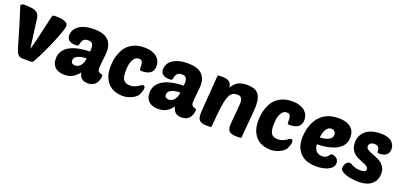

<svg xmlns="http://www.w3.org/2000/svg" viewBox="7 -1306 4300 2062"><g transform="rotate(20 2157.0 -275.0)"><path d="M270 -127Q282 -169 292.5 -210Q303 -251 313.5 -297.5Q324 -344 336.5 -399.5Q349 -455 366 -526Q369 -540 375 -544.5Q381 -549 401 -549Q416 -549 441 -548Q466 -547 490 -541Q514 -535 531.5 -523Q549 -511 549 -490Q549 -473 537 -435Q525 -397 506 -348.5Q487 -300 463.5 -247Q440 -194 418 -147Q396 -100 377 -64.5Q358 -29 349 -15Q341 -4 335 -2Q329 0 315 0H226Q205 0 191.5 -7.5Q178 -15 169 -27Q160 -39 154 -54.5Q148 -70 143 -87Q114 -187 92.5 -258.5Q71 -330 56 -378Q41 -426 32 -454.5Q23 -483 18 -498.5Q13 -514 11 -519.5Q9 -525 9 -527Q10 -534 19 -542Q28 -550 42 -550Q88 -550 120.5 -546.5Q153 -543 174.5 -534Q196 -525 207.5 -509Q219 -493 224 -467Q225 -460 228 -439Q231 -418 234.5 -388.5Q238 -359 243 -323.5Q248 -288 252.5 -252.5Q257 -217 261.5 -184Q266 -151 270 -127Z M562 -123Q562 -213 643 -264Q724 -315 882 -319Q883 -330 883.5 -337.5Q884 -345 884 -356Q884 -388 872 -407Q860 -426 822 -426Q801 -426 788 -420Q775 -414 767 -403.5Q759 -393 754 -378Q749 -363 745 -345Q743 -336 736 -333.5Q729 -331 714 -331Q612 -331 612 -408Q612 -439 626.5 -467Q641 -495 669.5 -515.5Q698 -536 741 -548Q784 -560 841 -560Q952 -560 1002 -514Q1052 -468 1052 -384Q1052 -373 1049.5 -344.5Q1047 -316 1043.5 -284.5Q1040 -253 1037.5 -225Q1035 -197 1035 -186Q1035 -161 1044 -150.5Q1053 -140 1064.5 -136Q1076 -132 1085 -130Q1094 -128 1094 -120Q1094 -98 1088 -75Q1082 -52 1068.5 -33Q1055 -14 1031.5 -2Q1008 10 974 10Q926 10 902 -13Q878 -36 870 -77Q846 -42 807.5 -16Q769 10 707 10Q677 10 650.5 3Q624 -4 604.5 -20Q585 -36 573.5 -61.5Q562 -87 562 -123ZM873 -237Q847 -237 822 -233Q797 -229 777.5 -220.5Q758 -212 746 -198Q734 -184 734 -164Q734 -141 748.5 -132Q763 -123 780 -123Q796 -123 812 -130Q828 -137 840.5 -151.5Q853 -166 862 -187Q871 -208 873 -237Z M1407 -123Q1436 -123 1457.5 -131Q1479 -139 1495 -149Q1511 -159 1522 -167Q1533 -175 1542 -175Q1565 -175 1565 -145Q1565 -138 1562 -125.5Q1559 -113 1554 -99.5Q1549 -86 1543.5 -74Q1538 -62 1533 -56Q1528 -51 1515.5 -40Q1503 -29 1482 -18Q1461 -7 1433 1.5Q1405 10 1371 10Q1333 10 1292.5 -1.5Q1252 -13 1219 -41.5Q1186 -70 1164.5 -118.5Q1143 -167 1143 -240Q1143 -266 1146.5 -299.5Q1150 -333 1161 -368.5Q1172 -404 1190.5 -438.5Q1209 -473 1240 -500Q1271 -527 1314.5 -543.5Q1358 -560 1418 -560Q1467 -560 1502.5 -548.5Q1538 -537 1561 -517.5Q1584 -498 1595.5 -472Q1607 -446 1607 -416Q1607 -362 1573 -336.5Q1539 -311 1477 -311Q1462 -311 1456.5 -313.5Q1451 -316 1451 -325Q1451 -349 1450 -368Q1449 -387 1444.5 -400Q1440 -413 1431 -420Q1422 -427 1405 -427Q1374 -427 1355.5 -407Q1337 -387 1327.5 -358.5Q1318 -330 1315.5 -300Q1313 -270 1313 -250Q1313 -179 1335.5 -151Q1358 -123 1407 -123Z M1633 -123Q1633 -213 1714 -264Q1795 -315 1953 -319Q1954 -330 1954.5 -337.5Q1955 -345 1955 -356Q1955 -388 1943 -407Q1931 -426 1893 -426Q1872 -426 1859 -420Q1846 -414 1838 -403.5Q1830 -393 1825 -378Q1820 -363 1816 -345Q1814 -336 1807 -333.5Q1800 -331 1785 -331Q1683 -331 1683 -408Q1683 -439 1697.5 -467Q1712 -495 1740.5 -515.5Q1769 -536 1812 -548Q1855 -560 1912 -560Q2023 -560 2073 -514Q2123 -468 2123 -384Q2123 -373 2120.5 -344.5Q2118 -316 2114.5 -284.5Q2111 -253 2108.5 -225Q2106 -197 2106 -186Q2106 -161 2115 -150.5Q2124 -140 2135.5 -136Q2147 -132 2156 -130Q2165 -128 2165 -120Q2165 -98 2159 -75Q2153 -52 2139.5 -33Q2126 -14 2102.5 -2Q2079 10 2045 10Q1997 10 1973 -13Q1949 -36 1941 -77Q1917 -42 1878.5 -16Q1840 10 1778 10Q1748 10 1721.5 3Q1695 -4 1675.5 -20Q1656 -36 1644.5 -61.5Q1633 -87 1633 -123ZM1944 -237Q1918 -237 1893 -233Q1868 -229 1848.5 -220.5Q1829 -212 1817 -198Q1805 -184 1805 -164Q1805 -141 1819.5 -132Q1834 -123 1851 -123Q1867 -123 1883 -130Q1899 -137 1911.5 -151.5Q1924 -166 1933 -187Q1942 -208 1944 -237Z M2567 -88Q2567 -110 2570.5 -145.5Q2574 -181 2577.5 -220.5Q2581 -260 2584.5 -297Q2588 -334 2588 -359Q2588 -385 2575.5 -405.5Q2563 -426 2527 -426Q2492 -426 2469 -409Q2446 -392 2430.5 -347Q2415 -302 2405 -223Q2395 -144 2386 -20Q2385 -8 2381 -4Q2377 0 2364 0H2328Q2297 0 2277.5 -6.5Q2258 -13 2246.5 -25Q2235 -37 2230.5 -54.5Q2226 -72 2226 -95Q2226 -110 2227.5 -137.5Q2229 -165 2233 -213.5Q2237 -262 2242.5 -336.5Q2248 -411 2256 -521Q2257 -543 2261 -547Q2264 -550 2277 -550H2316Q2346 -550 2365.5 -543Q2385 -536 2397 -524.5Q2409 -513 2414 -497.5Q2419 -482 2420 -466Q2451 -519 2491 -539.5Q2531 -560 2591 -560Q2633 -560 2664 -551Q2695 -542 2715.5 -520.5Q2736 -499 2746 -464.5Q2756 -430 2756 -379Q2756 -363 2754 -333Q2752 -303 2749 -267.5Q2746 -232 2742.5 -193.5Q2739 -155 2736 -122Q2733 -89 2731 -64Q2729 -39 2729 -31Q2729 -9 2724 -4.5Q2719 0 2702 0H2670Q2638 0 2618 -6Q2598 -12 2587 -23Q2576 -34 2571.5 -50.5Q2567 -67 2567 -88Z M3097 -123Q3126 -123 3147.5 -131Q3169 -139 3185 -149Q3201 -159 3212 -167Q3223 -175 3232 -175Q3255 -175 3255 -145Q3255 -138 3252 -125.5Q3249 -113 3244 -99.5Q3239 -86 3233.5 -74Q3228 -62 3223 -56Q3218 -51 3205.5 -40Q3193 -29 3172 -18Q3151 -7 3123 1.5Q3095 10 3061 10Q3023 10 2982.5 -1.5Q2942 -13 2909 -41.5Q2876 -70 2854.5 -118.5Q2833 -167 2833 -240Q2833 -266 2836.5 -299.5Q2840 -333 2851 -368.5Q2862 -404 2880.5 -438.5Q2899 -473 2930 -500Q2961 -527 3004.5 -543.5Q3048 -560 3108 -560Q3157 -560 3192.5 -548.5Q3228 -537 3251 -517.5Q3274 -498 3285.5 -472Q3297 -446 3297 -416Q3297 -362 3263 -336.5Q3229 -311 3167 -311Q3152 -311 3146.5 -313.5Q3141 -316 3141 -325Q3141 -349 3140 -368Q3139 -387 3134.5 -400Q3130 -413 3121 -420Q3112 -427 3095 -427Q3064 -427 3045.5 -407Q3027 -387 3017.5 -358.5Q3008 -330 3005.5 -300Q3003 -270 3003 -250Q3003 -179 3025.5 -151Q3048 -123 3097 -123Z M3584 10Q3540 10 3496.5 -1Q3453 -12 3418.5 -39Q3384 -66 3362 -111Q3340 -156 3340 -224Q3340 -249 3344 -284Q3348 -319 3359.5 -356Q3371 -393 3391.5 -429.5Q3412 -466 3445 -495Q3478 -524 3525 -542Q3572 -560 3637 -560Q3689 -560 3725 -548Q3761 -536 3783 -515.5Q3805 -495 3815 -468Q3825 -441 3825 -410Q3825 -364 3806.5 -332Q3788 -300 3758.5 -278.5Q3729 -257 3693 -245Q3657 -233 3622 -226.5Q3587 -220 3557.5 -218.5Q3528 -217 3512 -217Q3512 -198 3517.5 -179.5Q3523 -161 3534 -147Q3545 -133 3563 -124Q3581 -115 3607 -115Q3633 -115 3647.5 -123.5Q3662 -132 3671 -142.5Q3680 -153 3686.5 -161.5Q3693 -170 3704 -170Q3709 -170 3721.5 -167.5Q3734 -165 3747 -157Q3760 -149 3770 -135Q3780 -121 3780 -99Q3780 -70 3762 -49Q3744 -28 3715.5 -15Q3687 -2 3652 4Q3617 10 3584 10ZM3603 -427Q3581 -427 3565.5 -414.5Q3550 -402 3539.5 -383Q3529 -364 3523.5 -341Q3518 -318 3515 -297Q3577 -298 3615.5 -318Q3654 -338 3654 -375Q3654 -395 3641.5 -411Q3629 -427 3603 -427Z M4118 -560Q4203 -560 4243 -526.5Q4283 -493 4283 -441Q4283 -397 4255.5 -374Q4228 -351 4176 -351Q4162 -351 4157 -354Q4152 -357 4152 -365Q4152 -374 4150.5 -385.5Q4149 -397 4143.5 -407.5Q4138 -418 4126.5 -425Q4115 -432 4094 -432Q4066 -432 4049 -418.5Q4032 -405 4032 -385Q4032 -364 4049.5 -351.5Q4067 -339 4093.5 -328Q4120 -317 4151 -305.5Q4182 -294 4208.5 -275Q4235 -256 4252.5 -227.5Q4270 -199 4270 -154Q4270 -82 4219 -36Q4168 10 4066 10Q4038 10 4001.5 5.5Q3965 1 3932 -8.5Q3899 -18 3876.5 -34Q3854 -50 3854 -74Q3854 -83 3857.5 -96Q3861 -109 3868.5 -121Q3876 -133 3886.5 -141.5Q3897 -150 3912 -150Q3924 -150 3934 -144Q3944 -138 3957.5 -131.5Q3971 -125 3991 -119Q4011 -113 4044 -113Q4069 -113 4088.5 -119Q4108 -125 4108 -146Q4108 -165 4092 -176.5Q4076 -188 4051.5 -198Q4027 -208 3998.5 -219.5Q3970 -231 3945.5 -250Q3921 -269 3905 -298.5Q3889 -328 3889 -375Q3889 -426 3909.5 -461.5Q3930 -497 3962.5 -519Q3995 -541 4036 -550.5Q4077 -560 4118 -560Z"/></g></svg>

Font: PoetsenOne
Style: Regular
Weight: 400
Designer: Rodrigo Fuenzalida, Pablo Impallari
Foundry: Pablo Impallari, Rodrigo Fuenzalida
Version: Version 1.000; ttfautohint (v0.8) -G 200 -r 50